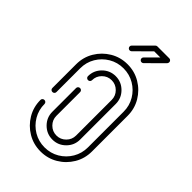

<svg xmlns="http://www.w3.org/2000/svg" viewBox="-264 -1009 1111 1111"><g transform="rotate(45 291.5 -454.0)"><path d="M291.5 0.5Q233.4 0.5 185.5 -28.1Q137.7 -56.6 109.1 -104.5Q80.6 -152.3 80.6 -210.4Q80.6 -217.3 85.4 -221.9Q90.3 -226.6 97.2 -226.6Q104 -226.6 108.9 -221.9Q113.8 -217.3 113.8 -210.4Q113.8 -161.6 137.7 -121.1Q161.6 -80.6 202.1 -56.6Q242.7 -32.7 291.5 -32.7Q340.3 -32.7 380.9 -56.6Q421.4 -80.6 445.3 -121.1Q469.2 -161.6 469.2 -210.4V-502Q469.2 -551.3 445.3 -591.6Q421.4 -631.8 380.9 -655.8Q340.3 -679.7 291.5 -679.7Q242.7 -679.7 202.1 -655.8Q161.6 -631.8 137.7 -591.6Q113.8 -551.3 113.8 -502V-307.6Q113.8 -300.8 108.9 -296.1Q104 -291.5 97.2 -291.5Q90.3 -291.5 85.4 -296.1Q80.6 -300.8 80.6 -307.6V-502Q80.6 -560.1 109.1 -607.9Q137.7 -655.8 185.5 -684.3Q233.4 -712.9 291.5 -712.9Q349.6 -712.9 397.5 -684.3Q445.3 -655.8 473.9 -607.9Q502.4 -560.1 502.4 -502V-210.4Q502.4 -152.3 473.9 -104.5Q445.3 -56.6 397.5 -28.1Q349.6 0.5 291.5 0.5ZM291.5 -96.7Q244.6 -96.7 211.2 -130.1Q177.7 -163.6 177.7 -210.4V-404.8Q177.7 -411.6 182.6 -416.3Q187.5 -420.9 194.3 -420.9Q201.2 -420.9 206.1 -416.3Q210.9 -411.6 210.9 -404.8V-210.4Q210.9 -177.2 234.6 -153.6Q258.3 -129.9 291.5 -129.9Q324.7 -129.9 348.4 -153.6Q372.1 -177.2 372.1 -210.4V-502Q372.1 -535.2 348.4 -558.8Q324.7 -582.5 291.5 -582.5Q258.3 -582.5 234.6 -558.8Q210.9 -535.2 210.9 -502Q210.9 -495.1 206.1 -490.5Q201.2 -485.8 194.3 -485.8Q187.5 -485.8 182.6 -490.5Q177.7 -495.1 177.7 -502Q177.7 -548.8 211.2 -582.3Q244.6 -615.7 291.5 -615.7Q338.4 -615.7 371.8 -582.3Q405.3 -548.8 405.3 -502V-210.4Q405.3 -163.6 371.8 -130.1Q338.4 -96.7 291.5 -96.7ZM242.7 -777.8Q236.3 -777.8 231.4 -782.7Q226.6 -787.6 226.6 -794.4Q226.6 -800.8 231.4 -805.7L328.6 -902.8Q333.5 -907.7 340.3 -907.7H437.5Q447.3 -907.7 452.6 -897.5Q453.6 -894 453.6 -891.1Q453.6 -884.8 449.2 -879.4L351.6 -782.2Q346.7 -777.8 339.8 -777.8Q333.5 -777.8 328.6 -782.7Q323.7 -787.6 323.7 -794.4Q323.7 -800.8 328.6 -805.7L397.5 -874.5H347.2L254.4 -782.2Q249.5 -777.8 242.7 -777.8Z"/></g></svg>

Font: Neon Sans
Style: Regular
Weight: 400
Designer: GGBot
Version: 0.80